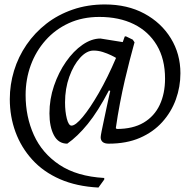

<svg xmlns="http://www.w3.org/2000/svg" viewBox="-20 -633 841 862"><path d="M468 12Q450 12 441 4.5Q432 -3 432 -17Q432 -23 436.5 -45.5Q441 -68 447.5 -98Q454 -128 460 -157Q466 -186 470.5 -205.5Q475 -225 475 -225L469 -227Q420 -133 374 -76.5Q328 -20 282 12Q242 12 222 -26Q202 -64 202 -124Q202 -188 222.5 -248Q243 -308 276.5 -356Q310 -404 350.5 -432Q391 -460 431 -460L531 -444L540 -469L545 -470L576 -455L584 -443Q584 -443 578 -421Q572 -399 562 -361Q552 -323 540.5 -273.5Q529 -224 518.5 -169Q508 -114 500 -58L504 -54Q577 -54 625 -82.5Q673 -111 697 -162Q721 -213 721 -280Q721 -368 684 -430Q647 -492 581 -524.5Q515 -557 426 -557Q350 -557 289 -529Q228 -501 184.5 -452Q141 -403 118 -340Q95 -277 95 -206Q95 -109 132 -27Q169 55 247 107Q325 159 448 166Q448 167 448 169Q448 171 448 173L422 209Q324 204 249.5 171.5Q175 139 125 84Q75 29 49.5 -40.5Q24 -110 24 -188Q24 -253 43 -315.5Q62 -378 99 -432Q136 -486 188 -526.5Q240 -567 306.5 -590Q373 -613 451 -613Q552 -613 628 -572Q704 -531 747 -461Q790 -391 790 -304Q790 -243 769.5 -186.5Q749 -130 708.5 -85Q668 -40 608 -14Q548 12 468 12ZM301 -69Q319 -69 351.5 -108Q384 -147 423.5 -215.5Q463 -284 501 -373Q495 -377 478.5 -385Q462 -393 441.5 -399.5Q421 -406 400 -406Q369 -406 339.5 -373.5Q310 -341 291 -288Q272 -235 272 -173Q272 -132 280 -100.5Q288 -69 301 -69Z"/></svg>

Font: Alegreya
Style: Italic
Weight: 400
Italic angle: -7°
Designer: Juan Pablo del Peral
Foundry: Huerta Tipografica
Version: Version 2.009